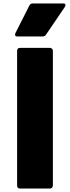

<svg xmlns="http://www.w3.org/2000/svg" viewBox="-20 -1049 405 1111"><path d="M79 24V-754Q79 -772 96 -772H268Q276 -772 281 -767Q286 -762 286 -754V24Q286 32 281 37Q276 42 268 42H96Q79 42 79 24ZM67 -849 69 -857 150 -1017Q156 -1029 169 -1029H346Q359 -1029 359 -1020Q359 -1016 356 -1010L246 -848Q239 -838 227 -838H80Q67 -838 67 -849Z"/></svg>

Font: LINE Seed JP_TTF ExtraBold
Style: Regular
Weight: 800
Designer: LY Corporation & Fontrix & Fontworks
Version: Version 1.015